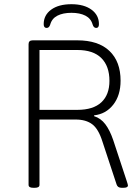

<svg xmlns="http://www.w3.org/2000/svg" viewBox="-20 -892 650 914"><path d="M138 2Q116 2 116 -12V-682Q116 -700 136 -700H348Q448 -700 501 -649.5Q554 -599 554 -508Q554 -438 519 -393.5Q484 -349 428 -343V-339Q460 -329 481.5 -300.5Q503 -272 519 -225L584 -28Q589 -13 589 -9Q589 2 567 2H559Q540 2 535 -14L468 -217Q449 -278 419 -300.5Q389 -323 340 -323H168V-12Q168 2 146 2ZM168 -369H348Q424 -369 462.5 -405Q501 -441 501 -507Q501 -577 462.5 -615.5Q424 -654 348 -654H168ZM202 -759Q188 -759 188 -777Q188 -820 223.5 -846Q259 -872 320 -872Q380 -872 415.5 -846Q451 -820 451 -777Q451 -759 438 -759Q426 -759 421 -775Q413 -804 386.5 -817.5Q360 -831 320 -831Q280 -831 253.5 -817.5Q227 -804 219 -775Q214 -759 202 -759Z"/></svg>

Font: Asap ExtraLight
Style: Regular
Weight: 200
Designer: Pablo Cosgaya
Foundry: Omnibus-Type
Version: Version 3.001; ttfautohint (v1.8.4.7-5d5b)